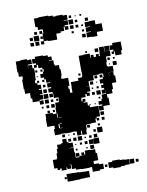

<svg xmlns="http://www.w3.org/2000/svg" viewBox="-101 -815 841 1098"><g transform="rotate(-10 319.5 -266.5)"><path d="M211 -673H185V-691H173V-741H200V-744H256V-740H282V-733H299V-735H337V-730H362V-702H339V-699H361V-673H339V-666H358V-646H338V-665H332V-642H310V-634H284V-600H232V-604H207V-587H189V-605H206V-648H212V-669H211ZM371 -723H385V-709H371ZM433 -721H443V-711H433ZM405 -719H411V-713H405ZM365 -699H391V-673H365ZM459 -695H477V-677H459ZM401 -693H415V-679H401ZM514 -580H482V-582H454V-610H481V-613H455V-639H481V-642H454V-670H482V-672H514V-648H550V-604H514ZM368 -666H388V-646H368ZM160 -664H176V-648H160ZM190 -648V-664H206V-648ZM400 -664H416V-648H400ZM433 -661H443V-651H433ZM153 -641H183V-611H153ZM129 -635H147V-617H129ZM191 -619V-633H205V-619ZM372 -632H384V-620H372ZM432 -632H444V-620H432ZM179 -607V-585H157V-607ZM128 -606H148V-586H128ZM428 -606H448V-586H428ZM589 -526H639V-476H632V-453H596V-476H591V-464H577V-478H589V-488H571V-514H589ZM126 -479H140V-488H121V-514H140V-525H188V-521H214V-511H234V-491H217V-488H241V-462H245V-455H268V-430H273V-392H269V-374H307V-328H299V-311H304V-287H317V-318H318V-347H362V-363H386V-369H389V-395H388V-487H416V-489H452V-465H456V-479H472V-465H486V-479H502V-465H508V-487H510V-515H538V-487H540V-486H569V-456H541V-424H537V-400H543V-397H570V-365H543V-364H567V-341H574V-301H549V-266H542V-243H509V-222H515V-180H477V-158H451V-184H473V-191H454V-211H473V-222H479V-246H506V-266H505V-250H483V-272H499V-282H485V-300H499V-309H482V-333H502V-343H508V-362H505V-365H483V-362H450V-335H422V-333H418V-307H400V-306H419V-276H400V-270H413V-252H395V-265H387V-248H361V-244H360V-227H366V-239H382V-223H370V-218H391V-198H401V-186H449V-126H428V-118H441V-104H427V-117H420V-95H392V-93H365V-90H361V-64H357V-38H331V-63H326V-39H302V-63H296V-65H272V-63H236V-65H212V-63H176V-99H182V-118H141V-164H143V-192H185V-184H206V-219H209V-246H231V-254H233V-274H207V-302H205V-310H183V-332H202V-339H182V-363H202V-367H180V-388H171V-400H153V-422H171V-434H177V-448H171V-457H150V-477H142V-463H126ZM145 -272V-250H123V-271H84V-294H77V-326H49V-353H46V-409H51V-428H31V-454H27V-488H28V-517H55V-520H93V-514H117V-488H93V-483H116V-462H125V-420H123V-392H117V-375H128V-363H146V-339H131V-334H147V-308H131V-304H147V-278H124V-272ZM540 -515H568V-487H540ZM504 -511V-491H484V-511ZM439 -506V-496H429V-506ZM91 -482V-463H92V-482ZM547 -448H561V-434H547ZM128 -447H140V-435H128ZM158 -435V-447H170V-435ZM579 -436V-446H589V-436ZM595 -400H573V-422H595ZM137 -414V-408H131V-414ZM557 -414V-408H551V-414ZM128 -387H140V-375H128ZM158 -375V-387H170V-375ZM380 -375H368V-387H380ZM541 -362H540V-343H541ZM456 -359H472V-343H456ZM486 -343V-359H502V-343ZM171 -344H157V-358H171ZM174 -311H154V-331H174ZM425 -330H443V-312H425ZM461 -318V-324H467V-318ZM177 -278H151V-304H177ZM184 -301H204V-281H184ZM470 -285H458V-297H470ZM430 -287V-295H438V-287ZM476 -249H452V-273H476ZM153 -272H175V-250H153ZM426 -269H442V-253H426ZM201 -268V-254H187V-268ZM218 -255V-267H230V-255ZM204 -221H184V-241H204ZM156 -239H172V-223H156ZM129 -236H139V-226H129ZM469 -236V-226H459V-236ZM171 -208V-194H157V-208ZM200 -207V-195H188V-207ZM401 -204H407V-198H401ZM437 -204V-198H431V-204ZM207 -160H211V-183H207ZM231 -158H213V-156H231ZM454 -151H474V-131H454ZM226 -126H213V-123H226ZM206 -122V-99H212V-97H226V-99H212V-122ZM472 -119V-103H456V-119ZM366 -89H382V-73H366ZM428 -75V-87H440V-75ZM449 -36H419V-66H449ZM232 -59V-43H216V-59ZM397 -44V-58H411V-44ZM279 -46V-56H289V-46ZM251 -48V-54H257V-48ZM367 138H395V144H419V174H395V180H353V152H339V154H289V152H261V144H239V117H225V118H235V140H213V130H208V143H180V130H171V136H157V124H139V74H163V68H166V41H172V17H178V-7H203V-12H212V-33H236V-12H245V-5H268V23H245V25H268V52H271V81H272V84H293V79H274V59H294V78H320V77H306V61H322V75H328V53H360V55H388V78H395V120H368V123H367ZM302 -33H326V-9H302ZM414 -11H394V-31H414ZM275 -30H293V-12H275ZM262 -13H246V-29H262ZM381 -28V-14H367V-28ZM340 -17V-25H348V-17ZM420 25H388V-7H420ZM361 -4H387V22H361ZM336 1H352V17H336ZM320 3V15H308V3ZM281 12V6H287V12ZM385 28V50H363V28ZM289 44H279V34H289ZM348 35V43H340V35ZM516 141H542V144H569V174H542V177H516V181H472V175H448V143H472V137H516ZM597 172H571V146H597ZM622 167H606V151H622ZM441 166H427V152H441ZM275 170H303V171H332V207H303V208H275V210H246V211H202V167H246V168H275ZM200 195H188V183H200Z"/></g></svg>

Font: Rubik-Storm
Style: Regular
Weight: 400
Designer: NaN (generative design), Hubert & Fischer (Rubik source font outlines)
Foundry: NaN, Hubert & Fischer
Version: Version 1.000